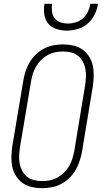

<svg xmlns="http://www.w3.org/2000/svg" viewBox="-20 -975 540 1003"><path d="M199 8Q172 8 145.5 2Q119 -4 98.5 -18.5Q78 -33 64 -55Q50 -77 44.5 -102.5Q39 -128 39.5 -155.5Q40 -183 44 -210L102 -555Q106 -580 114 -604Q122 -628 135.5 -650.5Q149 -673 168.5 -691.5Q188 -710 211.5 -722Q235 -734 260 -738.5Q285 -743 310 -743Q337 -743 363.5 -737Q390 -731 410.5 -716.5Q431 -702 445 -680Q459 -658 464.5 -632.5Q470 -607 469.5 -579.5Q469 -552 465 -525L408 -180Q403 -155 395 -131Q387 -107 373.5 -84.5Q360 -62 340.5 -43.5Q321 -25 297.5 -13Q274 -1 249 3.5Q224 8 199 8ZM201 -29Q221 -29 241 -33Q261 -37 280 -47.5Q299 -58 314.5 -73.5Q330 -89 341 -107.5Q352 -126 358 -146Q364 -166 368 -186L425 -531Q428 -552 429 -573.5Q430 -595 426 -615.5Q422 -636 412.5 -653.5Q403 -671 387.5 -683.5Q372 -696 351.5 -701Q331 -706 309 -706Q289 -706 268.5 -702Q248 -698 229 -687.5Q210 -677 194.5 -661.5Q179 -646 168.5 -627.5Q158 -609 151.5 -589Q145 -569 142 -549L84 -204Q81 -183 80 -161.5Q79 -140 83 -119.5Q87 -99 96.5 -81.5Q106 -64 121.5 -51.5Q137 -39 158 -34Q179 -29 201 -29ZM329 -815Q301 -815 275 -823.5Q249 -832 232 -852Q215 -872 211.5 -899.5Q208 -927 212 -955H252Q249 -935 251.5 -914.5Q254 -894 265.5 -879.5Q277 -865 296 -858.5Q315 -852 335 -852Q355 -852 376 -858.5Q397 -865 413.5 -879.5Q430 -894 439.5 -914.5Q449 -935 452 -955H492Q488 -927 474.5 -899.5Q461 -872 438 -852Q415 -832 386 -823.5Q357 -815 329 -815Z"/></svg>

Font: Iosevka Curly Slab Extralight
Style: Italic
Weight: 200
Italic angle: -9°
Monospace: yes
Designer: Belleve Invis
Foundry: Belleve Invis
Version: Version 22.1.2; ttfautohint (v1.8.4)